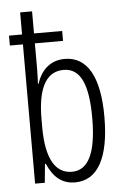

<svg xmlns="http://www.w3.org/2000/svg" viewBox="-54 -800 552 849"><g transform="rotate(-5 221.5 -375.0)"><path d="M245 10C345 10 399 -85 399 -268C399 -444 347 -538 246 -538C186 -538 142 -502 122 -439H119C120 -461 121 -485 121 -507V-618H246V-662H121V-760H68V-662H10V-618H68V0H111L119 -83H123C148 -24 186 10 245 10ZM235 -38C164 -38 121 -102 121 -246V-281C121 -405 152 -490 237 -490C313 -490 345 -414 345 -268C345 -110 307 -38 235 -38Z"/></g></svg>

Font: Noto Sans UI Condensed Light
Style: Regular
Weight: 300
Width: 3
Designer: Monotype Design Team
Foundry: Monotype Imaging Inc.
Version: Version 1.901